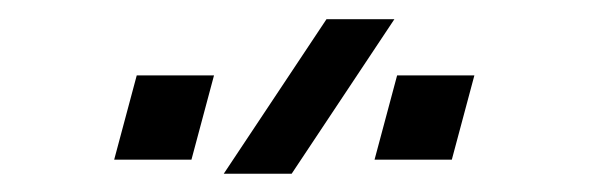

<svg xmlns="http://www.w3.org/2000/svg" viewBox="-20 -808 640 205"><path d="M291.4 -622.5 401.1 -787.5H328.6L218.9 -622.5ZM101.9 -637.5H184.4L208.5 -727.5H126ZM379.9 -637.5H462.4L486.5 -727.5H404Z"/></svg>

Font: Manrope
Style: MediumItalic
Weight: 500
Italic angle: -15°
Designer: Mikhail Sharanda
Foundry: Mikhail Sharanda
Version: Version 4.502;hotconv 1.0.109;makeotfexe 2.5.65596